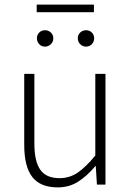

<svg xmlns="http://www.w3.org/2000/svg" viewBox="-20 -800 569 832"><path d="M230 12Q155 12 120 -33Q85 -78 85 -172V-480H129V-178Q129 -101 154.5 -64.5Q180 -28 238 -28Q281 -28 316 -51.5Q351 -75 393 -126V-480H437V0H400L395 -80H393Q358 -38 319 -13Q280 12 230 12ZM175 -598Q160 -598 150 -608.5Q140 -619 140 -634Q140 -649 150 -659Q160 -669 175 -669Q190 -669 200.5 -659Q211 -649 211 -634Q211 -619 200.5 -608.5Q190 -598 175 -598ZM139 -747V-780H387V-747ZM353 -598Q338 -598 327.5 -608.5Q317 -619 317 -634Q317 -649 327.5 -659Q338 -669 353 -669Q368 -669 378 -659Q388 -649 388 -634Q388 -619 378 -608.5Q368 -598 353 -598Z"/></svg>

Font: Giro Light
Style: Regular
Weight: 300
Designer: Paul D. Hunt
Foundry: Adobe Systems Incorporated
Version: Version 1.000;PS 1.0;hotconv 1.0.88;makeotf.lib2.5.647800